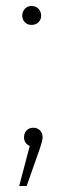

<svg xmlns="http://www.w3.org/2000/svg" viewBox="-20 -479 216 640"><path d="M85 -459Q99.6 -459 108.4 -449.5Q117.2 -439.9 117.2 -426.8Q117.2 -414.1 108.4 -405Q99.6 -396 85 -396Q71.3 -396 62.7 -405Q54.2 -414.1 54.2 -426.8Q54.2 -439.9 62.7 -449.5Q71.3 -459 85 -459ZM90.8 -53.2Q105 -53.2 113.5 -44.2Q122.1 -35.2 122.1 -21Q122.1 -10.7 110.8 22L68.8 141.1H43.9L79.1 7.8Q60.1 -1.5 60.1 -21Q60.1 -35.2 68.6 -44.2Q77.1 -53.2 90.8 -53.2Z"/></svg>

Font: Fira Sans Compressed UltraLight
Style: Regular
Weight: 200
Width: 1
Designer: Carrois Corporate & Edenspiekermann AG
Foundry: Carrois Corporate GbR & Edenspiekermann AG
Version: Version 4.203;PS 004.203;hotconv 1.0.88;makeotf.lib2.5.64775